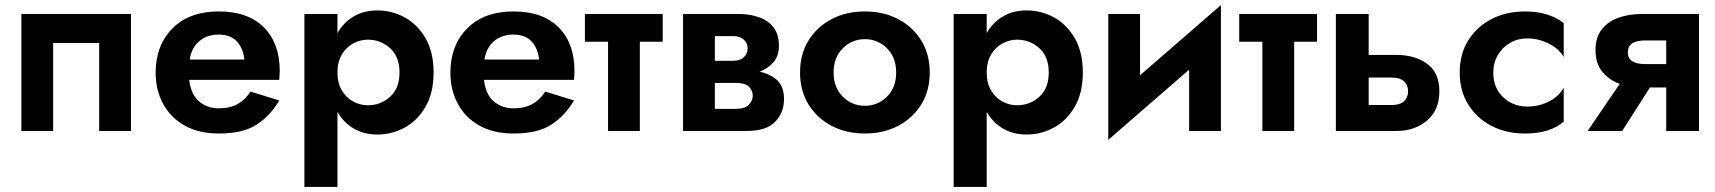

<svg xmlns="http://www.w3.org/2000/svg" viewBox="-20 -515 6745 755"><path d="M495 -460V0H370V-346H189V0H64V-460Z M1078 -120Q1044 -61 990 -25.5Q936 10 840 10Q762 10 706.5 -21Q651 -52 621.5 -106.5Q592 -161 592 -230Q592 -243 593 -255Q594 -267 596 -279Q610 -364 673 -417Q736 -470 841 -470Q955 -470 1017.5 -407.5Q1080 -345 1080 -236Q1080 -230 1079.5 -221Q1079 -212 1078 -201H724Q731 -143 763 -116Q795 -89 841 -89Q885 -89 915.5 -106.5Q946 -124 965 -155ZM839 -379Q794 -379 763.5 -353Q733 -327 726 -281H941Q936 -326 911 -352.5Q886 -379 839 -379Z M1307 220H1177V-460H1307V-385Q1331 -427 1371 -450.5Q1411 -474 1464 -474Q1522 -474 1572.5 -446Q1623 -418 1654 -363.5Q1685 -309 1685 -230Q1685 -151 1654 -96.5Q1623 -42 1572.5 -14Q1522 14 1464 14Q1411 14 1371 -9.5Q1331 -33 1307 -75ZM1551 -230Q1551 -292 1514 -325.5Q1477 -359 1426 -359Q1397 -359 1369.5 -344.5Q1342 -330 1324.5 -301Q1307 -272 1307 -230Q1307 -188 1324.5 -159Q1342 -130 1369.5 -115.5Q1397 -101 1426 -101Q1477 -101 1514 -134.5Q1551 -168 1551 -230Z M2237 -120Q2203 -61 2149 -25.5Q2095 10 1999 10Q1921 10 1865.5 -21Q1810 -52 1780.5 -106.5Q1751 -161 1751 -230Q1751 -243 1752 -255Q1753 -267 1755 -279Q1769 -364 1832 -417Q1895 -470 2000 -470Q2114 -470 2176.5 -407.5Q2239 -345 2239 -236Q2239 -230 2238.5 -221Q2238 -212 2237 -201H1883Q1890 -143 1922 -116Q1954 -89 2000 -89Q2044 -89 2074.5 -106.5Q2105 -124 2124 -155ZM1998 -379Q1953 -379 1922.5 -353Q1892 -327 1885 -281H2100Q2095 -326 2070 -352.5Q2045 -379 1998 -379Z M2280 -460H2586V-351H2496V0H2371V-351H2280Z M2666 -460H2885Q2928 -460 2964 -447.5Q3000 -435 3021.5 -407.5Q3043 -380 3043 -335Q3043 -296 3022 -271Q3001 -246 2967 -233Q3010 -224 3036.5 -199Q3063 -174 3063 -125Q3063 -73 3028.5 -36.5Q2994 0 2915 0H2666ZM2864 -373H2791V-276H2864Q2890 -276 2905 -290Q2920 -304 2920 -325Q2920 -345 2905 -359Q2890 -373 2864 -373ZM2874 -189H2791V-87H2874Q2909 -87 2924.5 -103Q2940 -119 2940 -139Q2940 -160 2924.5 -174.5Q2909 -189 2874 -189Z M3126 -230Q3126 -302 3159.5 -356Q3193 -410 3250.5 -440Q3308 -470 3381 -470Q3454 -470 3511.5 -440Q3569 -410 3602.5 -356Q3636 -302 3636 -230Q3636 -158 3602.5 -104Q3569 -50 3511.5 -20Q3454 10 3381 10Q3308 10 3250.5 -20Q3193 -50 3159.5 -104Q3126 -158 3126 -230ZM3258 -230Q3258 -171 3294 -135Q3330 -99 3381 -99Q3432 -99 3468 -135Q3504 -171 3504 -230Q3504 -289 3468 -325Q3432 -361 3381 -361Q3330 -361 3294 -325Q3258 -289 3258 -230Z M3860 220H3730V-460H3860V-385Q3884 -427 3924 -450.5Q3964 -474 4017 -474Q4075 -474 4125.5 -446Q4176 -418 4207 -363.5Q4238 -309 4238 -230Q4238 -151 4207 -96.5Q4176 -42 4125.5 -14Q4075 14 4017 14Q3964 14 3924 -9.5Q3884 -33 3860 -75ZM4104 -230Q4104 -292 4067 -325.5Q4030 -359 3979 -359Q3950 -359 3922.5 -344.5Q3895 -330 3877.5 -301Q3860 -272 3860 -230Q3860 -188 3877.5 -159Q3895 -130 3922.5 -115.5Q3950 -101 3979 -101Q4030 -101 4067 -134.5Q4104 -168 4104 -230Z M4463 -460V-219L4781 -495V0H4656V-241L4338 35V-460Z M4853 -460H5159V-351H5069V0H4944V-351H4853Z M5233 -460H5362V-299H5472Q5543 -299 5591.5 -264.5Q5640 -230 5640 -156Q5640 -82 5591.5 -41Q5543 0 5472 0H5233ZM5453 -210H5362V-102H5453Q5484 -102 5500.5 -116.5Q5517 -131 5517 -156Q5517 -181 5500.5 -195.5Q5484 -210 5453 -210Z M5852 -230Q5852 -169 5891 -132.5Q5930 -96 5986 -96Q6032 -96 6071 -116Q6110 -136 6129 -170V-37Q6105 -15 6066.5 -2.5Q6028 10 5977 10Q5903 10 5845 -20Q5787 -50 5753.5 -104Q5720 -158 5720 -230Q5720 -302 5753.5 -356Q5787 -410 5845 -440Q5903 -470 5977 -470Q6028 -470 6066.5 -457Q6105 -444 6129 -424V-291Q6110 -324 6069.5 -344Q6029 -364 5986 -364Q5948 -364 5918 -346.5Q5888 -329 5870 -298.5Q5852 -268 5852 -230Z M6359 0H6223L6349 -185Q6308 -200 6281 -232.5Q6254 -265 6254 -318Q6254 -369 6279.5 -400.5Q6305 -432 6346 -446Q6387 -460 6435 -460H6661V0H6532V-171H6468ZM6450 -263H6532V-356H6450Q6381 -356 6381 -309Q6381 -263 6450 -263Z"/></svg>

Font: Von Semi
Style: Regular
Weight: 600
Version: Version 4.000; ttfautohint (v1.8.4.7-5d5b)